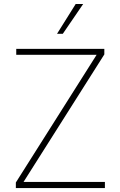

<svg xmlns="http://www.w3.org/2000/svg" viewBox="-20 -955 610 975"><path d="M60.5 -28.3 470.7 -676.8H62.5V-707H509.8V-678.7L99.6 -31.2H512.7V0H60.5ZM364.3 -934.6H402.3L298.8 -783.2H269.5Z"/></svg>

Font: Pretendard Std Thin
Style: Regular
Weight: 100
Designer: Base glyphs from Inter by Rasmus Andersson; Hangeul glyphs from Noto Sans CJK(Source Han Sans) by Jang Soo-young and Kan
Foundry: Kil Hyung-jin
Version: Version 1.309